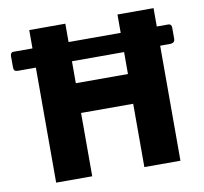

<svg xmlns="http://www.w3.org/2000/svg" viewBox="-80 -809 952 896"><g transform="rotate(-10 396.0 -361.5)"><path d="M759 -636H704V-723H533V-636H286V-723H115V-636H24C16 -636 10 -630 10 -618V-565C10 -551 15 -545 30 -545H115V0H286V-300H533V0H704V-545H748C766 -545 774 -551 774 -566V-619C774 -630 768 -636 759 -636ZM533 -441H286V-545H533Z"/></g></svg>

Font: United Sans ExtraBold
Style: Regular
Weight: 800
Designer: Pablo Impallari, Rodrigo Fuenzalida (Modified by Dan O. Williams)
Version: Version 1.000;PS 001.000;hotconv 1.0.88;makeotf.lib2.5.64775